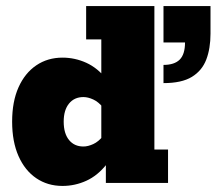

<svg xmlns="http://www.w3.org/2000/svg" viewBox="-20 -603 726 633"><path d="M186 10Q137 10 99.5 -15.5Q62 -41 41 -88.5Q20 -136 20 -202Q20 -268 41 -315Q62 -362 99.5 -387.5Q137 -413 186 -413Q227 -413 264.5 -396Q302 -379 332 -341L314 -332V-473H264V-583H489V-110H534V0H329V-80L332 -62Q302 -24 264.5 -7Q227 10 186 10ZM255 -120Q270 -120 287.5 -128Q305 -136 320 -155L314 -98V-297L320 -248Q305 -267 287.5 -275Q270 -283 255 -283Q225 -283 207.5 -261.5Q190 -240 190 -202Q190 -163 207.5 -141.5Q225 -120 255 -120ZM519 -329V-389Q555 -389 572.5 -406.5Q590 -424 590 -463H519V-583H674V-492Q674 -443 660 -406.5Q646 -370 612.5 -349.5Q579 -329 519 -329Z"/></svg>

Font: Rokkitt SemiBold Black
Style: Regular
Weight: 900
Version: Version 3.103